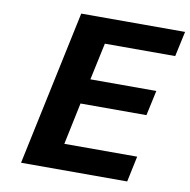

<svg xmlns="http://www.w3.org/2000/svg" viewBox="-81 -802 873 882"><g transform="rotate(10 356.0 -361.5)"><path d="M74.2 0 227.5 -722.7H711.9L686.5 -605.5H358.4L321.3 -432.6H628.9L603.5 -315.4H295.9L254.9 -120.1H594.7L569.3 0Z"/></g></svg>

Font: FreeUniversal
Style: BoldItalic
Weight: 700
Italic angle: -11°
Version: Version 1.001 March 22, 2017